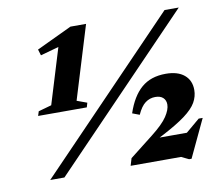

<svg xmlns="http://www.w3.org/2000/svg" viewBox="-76 -763 1017 872"><g transform="rotate(-10 432.5 -327.0)"><path d="M90 0 735.5 -670H801L155.5 0ZM821 -157.5 739 16.5H727.5L693.5 0H461L471 -33.5L579.5 -118.5Q632.5 -160 653 -191Q673.5 -222 673.5 -245.5Q673.5 -265 661 -276.8Q648.5 -288.5 625 -288.5Q599.5 -288.5 579 -273.2Q558.5 -258 542 -221L509 -233.5Q534 -308.5 577.2 -346.2Q620.5 -384 690 -384Q745 -384 775.2 -358.8Q805.5 -333.5 805.5 -289.5Q805.5 -259.5 790 -232.2Q774.5 -205 735.5 -176Q696.5 -147 626.5 -110.5L613 -103.5H738.5L802.5 -157.5ZM153.5 -333.5 231.5 -588.5 147 -565 138.5 -593 301.5 -670H373.5L270.5 -333.5L317 -316.5L311 -296H86.5L93 -316.5Z"/></g></svg>

Font: Newsreader 16pt ExtraBold
Style: Italic
Weight: 800
Italic angle: -17°
Designer: Hugues Gentile
Foundry: Production Type
Version: Version 1.003; ttfautohint (v1.8.3)